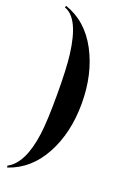

<svg xmlns="http://www.w3.org/2000/svg" viewBox="-170 -816 651 1001"><g transform="rotate(20 156.0 -315.5)"><path d="M12.7 133.8 9.8 124Q93.8 81.1 117.2 -91.8Q127 -164.1 127 -312.5Q127 -454.1 117.2 -533.2Q93.3 -725.6 9.8 -753.9L12.7 -763.7Q131.8 -723.6 197.8 -599.6Q263.7 -475.6 263.7 -312.5Q263.7 -149.4 197.8 -27.8Q131.8 93.8 12.7 133.8Z"/></g></svg>

Font: spinweradBold
Style: Regular
Weight: 700
Width: 7
Version: Version 0.3 ; ttfautohint (v1.2) -l 8 -r 50 -G 200 -x 14 -D 